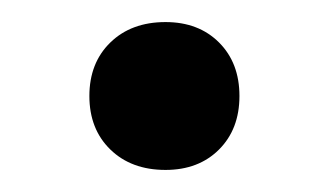

<svg xmlns="http://www.w3.org/2000/svg" viewBox="-20 -447 298 174"><path d="M130 -293Q99 -293 80 -311.5Q61 -330 61 -360Q61 -390 80 -408.5Q99 -427 130 -427Q160 -427 178.5 -408.5Q197 -390 197 -360Q197 -330 178.5 -311.5Q160 -293 130 -293Z"/></svg>

Font: Ysabeau Office SemiBold
Style: Regular
Weight: 600
Designer: Christian Thalmann (Catharsis Fonts)
Version: Version 2.001;gftools[0.9.30]; featfreeze: tnum,lnum,ss02